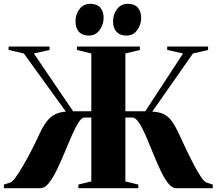

<svg xmlns="http://www.w3.org/2000/svg" viewBox="-20 -987 1136 1007"><path d="M0.5 0V-19L34 -29.5Q44.5 -33 62.2 -57.2Q80 -81.5 101.2 -118Q122.5 -154.5 143.8 -195.8Q165 -237 182.5 -275Q203.5 -321.5 223.8 -348.2Q244 -375 268.5 -387.2Q293 -399.5 325.5 -401.5L105 -706.5L25 -725V-743H240V-725L157.5 -706.5L363.5 -403.5H459V-706.5L383.5 -725V-743H713.5V-725L637.5 -706.5V-403.5H742L940 -706.5L857 -725V-743H1071.5V-725L992 -706.5L778.5 -401.5Q815 -400 839.2 -388.2Q863.5 -376.5 882.5 -349.5Q901.5 -322.5 923 -275Q940.5 -237 960.2 -195.8Q980 -154.5 999.2 -118.2Q1018.5 -82 1035 -57.8Q1051.5 -33.5 1063.5 -29.5L1096 -19V0H903.5Q882 0 861.2 -26.8Q840.5 -53.5 820.8 -95.8Q801 -138 782 -185.2Q763 -232.5 744.8 -274.8Q726.5 -317 708.8 -343.8Q691 -370.5 673.5 -370.5H637.5V-35.5L705.5 -19V0H391V-19L459 -35.5V-370.5H423Q408 -370.5 391.2 -343.8Q374.5 -317 356 -274.8Q337.5 -232.5 318 -185.2Q298.5 -138 278 -95.8Q257.5 -53.5 236.2 -26.8Q215 0 193.5 0ZM445.5 -800.5Q411.5 -800.5 393.8 -820.5Q376 -840.5 376 -875Q376 -912.5 397.2 -939.8Q418.5 -967 453 -967H454Q488 -967 505.8 -947Q523.5 -927 523.5 -893Q523.5 -858.5 502.5 -829.5Q481.5 -800.5 446.5 -800.5ZM642.5 -800.5Q609 -800.5 591 -820.5Q573 -840.5 573 -875Q573 -912.5 594.2 -939.8Q615.5 -967 650 -967H651Q685 -967 702.8 -947Q720.5 -927 720.5 -893Q720.5 -858.5 699.8 -829.5Q679 -800.5 643.5 -800.5Z"/></svg>

Font: Merriweather 144pt ExtraBold
Style: Regular
Weight: 800
Version: Version 2.100